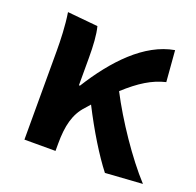

<svg xmlns="http://www.w3.org/2000/svg" viewBox="-113 -687 881 865"><g transform="rotate(20 327.0 -254.0)"><path d="M72 -564C82 -502 84 -430 84 -382V43H233V9C233 -78 248 -138 291 -184L312 -208C367 -100 426 -4 476 60L654 48C570 -43 471 -190 410 -308C478 -370 533 -404 596 -419L584 -568C445 -544 328 -418 236 -271H231V-403C231 -459 228 -513 218 -550Z"/></g></svg>

Font: GenEiGothic-pro-Regular
Style: Bold
Weight: 700
Designer: Ryoko NISHIZUKA (kana & ideographs); Paul D. Hunt (Latin, Greek & Cyrillic); Wenlong ZHANG (bopomofo); Sandoll Communica
Foundry: Adobe Systems Incorporated; o_tamon
Version: Version 1.000.140830